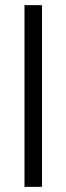

<svg xmlns="http://www.w3.org/2000/svg" viewBox="-20 -725 258 745"><path d="M75 0V-705H143V0Z"/></svg>

Font: TikTok Sans Light
Style: Regular
Weight: 300
Version: Version 4.000